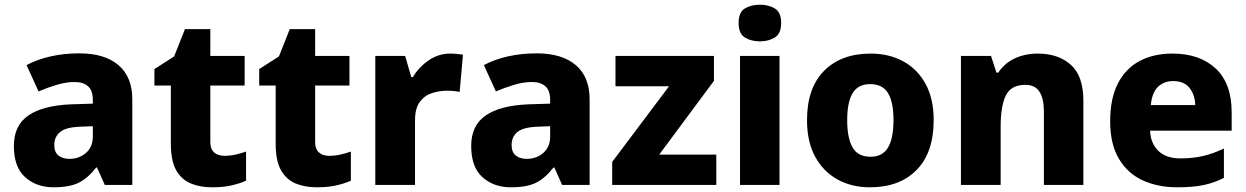

<svg xmlns="http://www.w3.org/2000/svg" viewBox="-20 -787 5303 817"><path d="M318 -560Q425 -560 484 -510Q543 -460 543 -364V0H426L393 -74H389Q354 -29 315 -9.5Q276 10 208 10Q135 10 87 -33Q39 -76 39 -166Q39 -253 100.5 -295.5Q162 -338 281 -343L375 -346V-362Q375 -402 354.5 -420Q334 -438 298 -438Q262 -438 223 -426.5Q184 -415 144 -398L93 -510Q138 -534 195 -547Q252 -560 318 -560ZM324 -248Q261 -246 236 -225.5Q211 -205 211 -170Q211 -139 229 -125Q247 -111 275 -111Q317 -111 346 -136.5Q375 -162 375 -206V-250Z M934 -124Q959 -124 981.5 -129Q1004 -134 1027 -142V-18Q1000 -6 965 2Q930 10 882 10Q831 10 791.5 -6.5Q752 -23 729.5 -63Q707 -103 707 -176V-423H637V-493L721 -547L767 -663H875V-549H1021V-423H875V-182Q875 -153 891 -138.5Q907 -124 934 -124Z M1380 -124Q1405 -124 1427.5 -129Q1450 -134 1473 -142V-18Q1446 -6 1411 2Q1376 10 1328 10Q1277 10 1237.5 -6.5Q1198 -23 1175.5 -63Q1153 -103 1153 -176V-423H1083V-493L1167 -547L1213 -663H1321V-549H1467V-423H1321V-182Q1321 -153 1337 -138.5Q1353 -124 1380 -124Z M1896 -559Q1909 -559 1925 -557.5Q1941 -556 1950 -554L1936 -396Q1927 -398 1913 -399.5Q1899 -401 1882 -401Q1850 -401 1818.5 -391Q1787 -381 1766.5 -353.5Q1746 -326 1746 -275V0H1577V-549H1704L1730 -459H1737Q1761 -500 1803 -529.5Q1845 -559 1896 -559Z M2264 -560Q2371 -560 2430 -510Q2489 -460 2489 -364V0H2372L2339 -74H2335Q2300 -29 2261 -9.5Q2222 10 2154 10Q2081 10 2033 -33Q1985 -76 1985 -166Q1985 -253 2046.5 -295.5Q2108 -338 2227 -343L2321 -346V-362Q2321 -402 2300.5 -420Q2280 -438 2244 -438Q2208 -438 2169 -426.5Q2130 -415 2090 -398L2039 -510Q2084 -534 2141 -547Q2198 -560 2264 -560ZM2270 -248Q2207 -246 2182 -225.5Q2157 -205 2157 -170Q2157 -139 2175 -125Q2193 -111 2221 -111Q2263 -111 2292 -136.5Q2321 -162 2321 -206V-250Z M3028 0H2585V-98L2827 -420H2599V-549H3018V-443L2785 -129H3028Z M3214 -767Q3250 -767 3277 -751Q3304 -735 3304 -689Q3304 -644 3277 -627.5Q3250 -611 3214 -611Q3176 -611 3149.5 -627.5Q3123 -644 3123 -689Q3123 -735 3149.5 -751Q3176 -767 3214 -767ZM3297 -549V0H3129V-549Z M3953 -276Q3953 -138 3880.5 -64Q3808 10 3682 10Q3604 10 3543.5 -23.5Q3483 -57 3448.5 -120.5Q3414 -184 3414 -276Q3414 -412 3486.5 -485.5Q3559 -559 3685 -559Q3763 -559 3823.5 -526Q3884 -493 3918.5 -430Q3953 -367 3953 -276ZM3585 -276Q3585 -199 3608 -159.5Q3631 -120 3684 -120Q3736 -120 3759 -159.5Q3782 -199 3782 -276Q3782 -352 3759 -390.5Q3736 -429 3683 -429Q3631 -429 3608 -390.5Q3585 -352 3585 -276Z M4396 -559Q4483 -559 4536.5 -511.5Q4590 -464 4590 -358V0H4422V-311Q4422 -368 4403 -397Q4384 -426 4343 -426Q4282 -426 4260 -380.5Q4238 -335 4238 -250V0H4069V-549H4197L4220 -478H4228Q4254 -518 4298 -538.5Q4342 -559 4396 -559Z M4969 -559Q5085 -559 5153 -495.5Q5221 -432 5221 -309V-231H4874Q4876 -177 4909 -145Q4942 -113 5003 -113Q5055 -113 5098.5 -123Q5142 -133 5188 -155V-30Q5147 -9 5101.5 0.5Q5056 10 4989 10Q4906 10 4841.5 -20Q4777 -50 4740.5 -112.5Q4704 -175 4704 -271Q4704 -368 4737 -432Q4770 -496 4829.5 -527.5Q4889 -559 4969 -559ZM4972 -442Q4933 -442 4907.5 -417.5Q4882 -393 4877 -340H5066Q5065 -383 5042 -412.5Q5019 -442 4972 -442Z"/></svg>

Font: Noto Sans Bengali ExtraBold
Style: Regular
Weight: 800
Designer: Jelle Bosma - Monotype Design Team
Foundry: Monotype Imaging Inc.
Version: Version 2.003; ttfautohint (v1.8.4.7-5d5b)